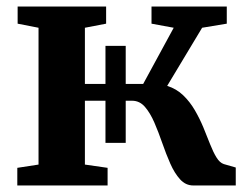

<svg xmlns="http://www.w3.org/2000/svg" viewBox="-20 -568 752 588"><path d="M33 0V-54L98 -64V-483L34 -495.5V-548H305V-495.5L240 -483V-311H418.5L512 -483L444 -495.5V-548H674.5V-495.5L599 -483L492 -305Q520.5 -296 541 -276.2Q561.5 -256.5 576.5 -230.8Q591.5 -205 602.8 -177.8Q614 -150.5 623.5 -126.2Q633 -102 643 -85.8Q653 -69.5 665.5 -65.5L702 -55V0H572Q548.5 0 531.5 -18.8Q514.5 -37.5 501.5 -67Q488.5 -96.5 477 -129.8Q465.5 -163 452.8 -192.5Q440 -222 423.8 -240.8Q407.5 -259.5 384.5 -259.5H240V-64L309.5 -54V0ZM303 -130.5V-427.5H365V-130.5Z"/></svg>

Font: Merriweather 36pt
Style: Bold
Weight: 700
Designer: Eben Sorkin
Foundry: Eben Sorkin
Version: Version 2.100